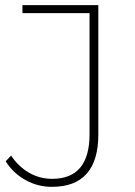

<svg xmlns="http://www.w3.org/2000/svg" viewBox="-20 -720 523 744"><path d="M181 4Q126 4 78.5 -22.5Q31 -49 2 -95L23 -117Q52 -74 93 -50.5Q134 -27 182 -27Q327 -27 327 -200V-669H67V-700H361V-199Q361 -98 316 -47Q271 4 181 4Z"/></svg>

Font: Montserrat Thin ExtraLight
Style: Regular
Weight: 250
Version: Version 9.000